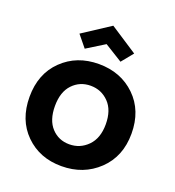

<svg xmlns="http://www.w3.org/2000/svg" viewBox="-141 -889 920 1009"><g transform="rotate(20 319.0 -384.5)"><path d="M604 -277Q604 -149 521 -70Q438 9 315 9Q193 9 113.5 -69.5Q34 -148 34 -277Q34 -406 115 -484.5Q196 -563 319 -563Q442 -563 523 -484.5Q604 -406 604 -277ZM460 -277Q460 -356 418.5 -398.5Q377 -441 317 -441Q257 -441 216.5 -398.5Q176 -356 176 -277Q176 -198 215.5 -155.5Q255 -113 315 -113Q375 -113 417.5 -156Q460 -199 460 -277ZM320 -778 473 -678 420 -613 320 -675 220 -613 167 -678Z"/></g></svg>

Font: SVN-Poppins SemiBold
Style: Regular
Weight: 600
Designer: Ninad Kale (Devanagari), Jonny Pinhorn (Latin)
Foundry: Indian Type Foundry
Version: Version 3.002 2017